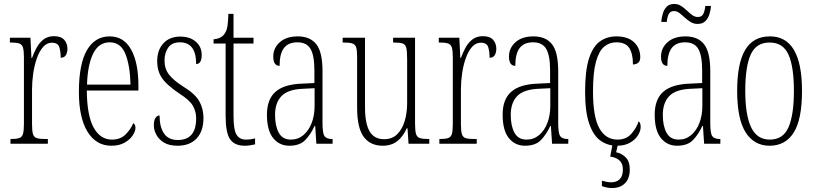

<svg xmlns="http://www.w3.org/2000/svg" viewBox="-20 -727 4122 971"><path d="M33 0V-24H35Q62 -24 76.5 -28.5Q91 -33 96 -49Q101 -65 101 -100V-437Q101 -471 96 -487Q91 -503 76 -507.5Q61 -512 33 -512H30V-536H134L139 -434H142Q151 -459 164.5 -484.5Q178 -510 199.5 -527Q221 -544 253 -544Q288 -544 304.5 -526Q321 -508 321 -480Q321 -461 313 -448Q305 -435 287 -435Q287 -466 280 -488.5Q273 -511 242 -511Q217 -511 198 -489.5Q179 -468 166.5 -432.5Q154 -397 148 -355.5Q142 -314 142 -274V-99Q142 -64 147 -48.5Q152 -33 166 -28.5Q180 -24 209 -24H222V0Z M543 10Q466 10 422.5 -61Q379 -132 379 -262Q379 -403 419.5 -473Q460 -543 535 -543Q606 -543 643 -476.5Q680 -410 680 -294V-269H419Q420 -143 453.5 -82Q487 -21 546 -21Q589 -21 615 -47Q641 -73 654 -104Q658 -102 661.5 -96.5Q665 -91 665 -80Q665 -63 651 -42Q637 -21 610 -5.5Q583 10 543 10ZM640 -299Q638 -394 614.5 -453.5Q591 -513 535 -513Q479 -513 451 -455.5Q423 -398 420 -299Z M878 10Q836 10 810 -5.5Q784 -21 771 -45Q758 -69 758 -93Q758 -119 766.5 -131Q775 -143 787 -143Q787 -85 809.5 -52Q832 -19 879 -19Q972 -19 972 -128Q972 -163 955.5 -192Q939 -221 887 -254Q846 -282 821.5 -306Q797 -330 786 -356.5Q775 -383 775 -418Q775 -474 806.5 -508Q838 -542 891 -542Q941 -542 970.5 -516Q1000 -490 1000 -450Q1000 -403 972 -403Q972 -513 890 -513Q849 -513 830.5 -486Q812 -459 812 -421Q812 -379 835 -349.5Q858 -320 907 -289Q966 -253 987.5 -215.5Q1009 -178 1009 -130Q1009 -64 974.5 -27Q940 10 878 10Z M1218 10Q1166 10 1143.5 -23Q1121 -56 1121 -142V-507H1060V-528Q1098 -532 1114 -554Q1127 -571 1130.5 -596Q1134 -621 1135 -657H1161V-536H1262V-507H1161V-141Q1161 -70 1176.5 -45.5Q1192 -21 1223 -21Q1236 -21 1246.5 -22.5Q1257 -24 1270 -27V3Q1258 6 1244.5 8Q1231 10 1218 10Z M1443 10Q1393 10 1361.5 -28.5Q1330 -67 1330 -147Q1330 -225 1373.5 -263Q1417 -301 1507 -304L1570 -307V-371Q1570 -446 1550.5 -479.5Q1531 -513 1484 -513Q1438 -513 1416 -484Q1394 -455 1394 -394Q1362 -394 1362 -441Q1362 -484 1395 -513.5Q1428 -543 1486 -543Q1548 -543 1579.5 -503.5Q1611 -464 1611 -367V-105Q1611 -52 1621.5 -38Q1632 -24 1660 -24H1662V0H1580L1574 -90H1571Q1551 -47 1523.5 -18.5Q1496 10 1443 10ZM1451 -21Q1487 -21 1514 -43.5Q1541 -66 1556 -104.5Q1571 -143 1571 -191V-281L1512 -278Q1436 -275 1403.5 -241Q1371 -207 1371 -146Q1371 -90 1390 -55.5Q1409 -21 1451 -21Z M1915 10Q1853 10 1819.5 -35Q1786 -80 1786 -184V-440Q1786 -473 1781 -488Q1776 -503 1761 -507.5Q1746 -512 1717 -512H1713V-536H1826V-184Q1826 -103 1849 -63Q1872 -23 1923 -23Q1963 -23 1988.5 -48Q2014 -73 2026.5 -114.5Q2039 -156 2039 -206V-425Q2039 -465 2035 -483.5Q2031 -502 2016.5 -507Q2002 -512 1971 -512H1968V-536H2079V-103Q2079 -66 2084 -49.5Q2089 -33 2104 -28.5Q2119 -24 2148 -24H2151V0H2046L2041 -78H2037Q2019 -37 1989.5 -13.5Q1960 10 1915 10Z M2202 0V-24H2204Q2231 -24 2245.5 -28.5Q2260 -33 2265 -49Q2270 -65 2270 -100V-437Q2270 -471 2265 -487Q2260 -503 2245 -507.5Q2230 -512 2202 -512H2199V-536H2303L2308 -434H2311Q2320 -459 2333.5 -484.5Q2347 -510 2368.5 -527Q2390 -544 2422 -544Q2457 -544 2473.5 -526Q2490 -508 2490 -480Q2490 -461 2482 -448Q2474 -435 2456 -435Q2456 -466 2449 -488.5Q2442 -511 2411 -511Q2386 -511 2367 -489.5Q2348 -468 2335.5 -432.5Q2323 -397 2317 -355.5Q2311 -314 2311 -274V-99Q2311 -64 2316 -48.5Q2321 -33 2335 -28.5Q2349 -24 2378 -24H2391V0Z M2635 10Q2585 10 2553.5 -28.5Q2522 -67 2522 -147Q2522 -225 2565.5 -263Q2609 -301 2699 -304L2762 -307V-371Q2762 -446 2742.5 -479.5Q2723 -513 2676 -513Q2630 -513 2608 -484Q2586 -455 2586 -394Q2554 -394 2554 -441Q2554 -484 2587 -513.5Q2620 -543 2678 -543Q2740 -543 2771.5 -503.5Q2803 -464 2803 -367V-105Q2803 -52 2813.5 -38Q2824 -24 2852 -24H2854V0H2772L2766 -90H2763Q2743 -47 2715.5 -18.5Q2688 10 2635 10ZM2643 -21Q2679 -21 2706 -43.5Q2733 -66 2748 -104.5Q2763 -143 2763 -191V-281L2704 -278Q2628 -275 2595.5 -241Q2563 -207 2563 -146Q2563 -90 2582 -55.5Q2601 -21 2643 -21Z M3100 10Q3053 10 3017 -15.5Q2981 -41 2960 -101Q2939 -161 2939 -263Q2939 -371 2959 -432Q2979 -493 3014.5 -518Q3050 -543 3097 -543Q3156 -543 3187 -513Q3218 -483 3218 -438Q3218 -418 3207.5 -409.5Q3197 -401 3181 -401Q3181 -455 3162.5 -484Q3144 -513 3097 -513Q3062 -513 3035.5 -491Q3009 -469 2994 -415Q2979 -361 2979 -264Q2979 -136 3011 -78.5Q3043 -21 3103 -21Q3147 -21 3173 -50.5Q3199 -80 3210 -114Q3215 -109 3217.5 -102.5Q3220 -96 3220 -84Q3220 -65 3206.5 -43Q3193 -21 3166.5 -5.5Q3140 10 3100 10ZM3075 224Q3049 224 3024 214V187Q3052 195 3071 195Q3098 195 3114 179.5Q3130 164 3130 130Q3130 100 3113 84.5Q3096 69 3066 65L3080 -9H3108L3096 43Q3123 48 3144 68.5Q3165 89 3165 130Q3165 175 3141 199.5Q3117 224 3075 224Z M3404 10Q3354 10 3322.5 -28.5Q3291 -67 3291 -147Q3291 -225 3334.5 -263Q3378 -301 3468 -304L3531 -307V-371Q3531 -446 3511.5 -479.5Q3492 -513 3445 -513Q3399 -513 3377 -484Q3355 -455 3355 -394Q3323 -394 3323 -441Q3323 -484 3356 -513.5Q3389 -543 3447 -543Q3509 -543 3540.5 -503.5Q3572 -464 3572 -367V-105Q3572 -52 3582.5 -38Q3593 -24 3621 -24H3623V0H3541L3535 -90H3532Q3512 -47 3484.5 -18.5Q3457 10 3404 10ZM3412 -21Q3448 -21 3475 -43.5Q3502 -66 3517 -104.5Q3532 -143 3532 -191V-281L3473 -278Q3397 -275 3364.5 -241Q3332 -207 3332 -146Q3332 -90 3351 -55.5Q3370 -21 3412 -21ZM3508 -606Q3488 -606 3472 -616Q3456 -626 3442 -639Q3428 -652 3415.5 -661.5Q3403 -671 3389 -671Q3369 -671 3361.5 -655Q3354 -639 3352 -616H3324Q3326 -637 3332 -658Q3338 -679 3351.5 -693Q3365 -707 3390 -707Q3409 -707 3424.5 -697Q3440 -687 3453.5 -674Q3467 -661 3480.5 -651Q3494 -641 3509 -641Q3530 -641 3537.5 -658Q3545 -675 3547 -697H3576Q3574 -675 3567.5 -654.5Q3561 -634 3547 -620Q3533 -606 3508 -606Z M3872 10Q3794 10 3751 -57.5Q3708 -125 3708 -267Q3708 -406 3748.5 -474.5Q3789 -543 3874 -543Q4036 -543 4036 -267Q4036 -123 3994 -56.5Q3952 10 3872 10ZM3873 -21Q3941 -21 3968 -84Q3995 -147 3995 -267Q3995 -390 3967.5 -451Q3940 -512 3872 -512Q3804 -512 3776.5 -451Q3749 -390 3749 -267Q3749 -146 3778.5 -83.5Q3808 -21 3873 -21Z"/></svg>

Font: Noto Serif Tamil ExtraCondensed ExtraLight
Style: Italic
Weight: 200
Width: 2
Italic angle: -12°
Designer: Indian Type Foundry, Tom Grace, and the Monotype Design Team
Foundry: Monotype Imaging Inc.
Version: Version 2.003; ttfautohint (v1.8.4.7-5d5b)